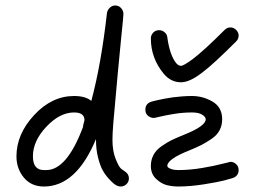

<svg xmlns="http://www.w3.org/2000/svg" viewBox="-20 -680 930 700"><path d="M288 -242Q288 -270 250 -270Q198 -270 149 -218Q100 -166 100 -110Q100 -60 140 -60H149Q224 -60 283 -218Q282 -220 285 -230Q288 -240 288 -242ZM450 -30Q450 -17 441 -8.5Q432 0 420 0Q413 0 407 -3Q402 -5 395.5 -10Q389 -15 376.5 -28.5Q364 -42 354.5 -59Q345 -76 337.5 -105.5Q330 -135 330 -170V-173Q258 0 140 0Q94 0 67 -32.5Q40 -65 40 -110Q40 -191 104.5 -260.5Q169 -330 250 -330Q292 -330 313 -312Q349 -447 370 -633Q372 -644 380.5 -652Q389 -660 400 -660Q413 -660 421.5 -650.5Q430 -641 430 -629Q430 -620 423 -554Q421 -537 409.5 -414Q398 -291 393 -230Q390 -192 390 -170Q390 -130 401.5 -101Q413 -72 421 -65.5Q429 -59 434 -56Q450 -46 450 -30ZM541 -250Q529 -250 519.5 -258Q510 -266 510 -280Q510 -302 531 -309L538 -311Q546 -313 555 -315Q564 -317 579 -320Q594 -323 609 -325Q624 -327 643 -328.5Q662 -330 680 -330Q720 -330 755 -309.5Q790 -289 790 -245Q790 -223 780.5 -205Q771 -187 751 -173.5Q731 -160 714.5 -151.5Q698 -143 671 -132Q590 -100 590 -75Q590 -73 592.5 -70Q595 -67 605 -63.5Q615 -60 630 -60Q672 -60 716.5 -67.5Q761 -75 789.5 -82.5Q818 -90 820 -90Q832 -90 841 -81.5Q850 -73 850 -60Q850 -39 829 -31Q820 -28 797 -22Q774 -16 723.5 -8Q673 0 630 0Q609 0 588.5 -5Q568 -10 549 -28Q530 -46 530 -75Q530 -97 539.5 -115Q549 -133 569 -147Q589 -161 605.5 -169Q622 -177 649 -188Q730 -220 730 -245Q730 -254 717 -262Q704 -270 680 -270Q648 -270 616.5 -265Q585 -260 564.5 -255Q544 -250 541 -250ZM841 -529Q757 -445 718 -416Q672 -380 640 -380Q603 -380 577 -411Q530 -468 530 -540Q530 -552 538.5 -561Q547 -570 560 -570Q571 -570 580 -562.5Q589 -555 590 -544Q599 -478 623 -449Q631 -440 640 -440Q649 -440 682 -464Q723 -495 799 -571Q808 -580 820 -580Q832 -580 841 -571Q850 -562 850 -550Q850 -538 841 -529Z"/></svg>

Font: Pecita
Style: Book
Weight: 400
Width: 7
Version: Version 4.3